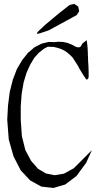

<svg xmlns="http://www.w3.org/2000/svg" viewBox="-20 -972 540 972"><path d="M425.8 -668.9 426.8 -651.4 427.7 -640.6 428.7 -606.4V-584Q428.7 -572.3 418 -568.4L404.3 -587.9L380.9 -626L376 -636.7L358.4 -664.1L347.7 -680.7L334 -694.3L320.3 -706.1L305.7 -715.8L290 -723.6L272.5 -729.5L252 -734.4L221.7 -735.4L203.1 -725.6L176.8 -705.1L153.3 -678.7L132.8 -644.5L114.3 -603.5L99.6 -554.7L89.8 -498L85 -433.6V-365.2L90.8 -282.2L108.4 -211.9L137.7 -157.2L172.9 -117.2L212.9 -93.8L256.8 -85L303.7 -92.8L353.5 -120.1L402.3 -168.9L445.3 -211.9L416 -147.5L367.2 -81.1L310.5 -38.1L251 -20.5L189.5 -27.3L132.8 -58.6L85 -109.4L48.8 -179.7L24.4 -265.6L16.6 -366.2L20.5 -437.5L29.3 -506.8L44.9 -568.4L65.4 -622.1L91.8 -667L121.1 -704.1L154.3 -732.4L190.4 -751L226.6 -759.8L254.9 -758.8L275.4 -760.7L298.8 -759.8L321.3 -754.9L343.8 -746.1L365.2 -734.4L376 -732.4Q386.7 -731.4 391.6 -741.2L396.5 -751L418.9 -768.6L421.9 -746.1L422.9 -735.4L423.8 -723.6L424.8 -702.1V-691.4L425.8 -680.7ZM368.2 -895.5 226.6 -818.4 182.6 -803.7Q155.3 -794.9 175.8 -815.4L208 -845.7L279.3 -905.3L333 -947.3L356.4 -952.1L376 -938.5L380.9 -915Z"/></svg>

Font: B2 Hana
Style: Regular
Weight: 500
Version: 2020-08-05; (max)